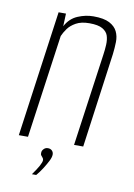

<svg xmlns="http://www.w3.org/2000/svg" viewBox="-76 -553 517 743"><g transform="rotate(10 182.5 -181.5)"><path d="M26 0 95 -495H124L122 -445Q139 -477 169.5 -490Q200 -503 231 -503Q272 -503 294 -491.5Q316 -480 325 -461.5Q334 -443 333.5 -420Q333 -397 330 -372L279 0H243L294 -363Q297 -383 298 -403Q299 -423 294 -438.5Q289 -454 272 -464Q255 -474 220 -474Q188 -474 167.5 -462.5Q147 -451 136 -435.5Q125 -420 119 -406L62 0ZM102 140Q118 118 126.5 102.5Q135 87 135 79Q135 74 132 70.5Q129 67 125.5 62.5Q122 58 123 51Q123 44 129.5 37Q136 30 146 30Q156 30 162 36Q168 42 168 51Q168 62 160 77.5Q152 93 141.5 109.5Q131 126 119 140Z"/></g></svg>

Font: Alumni Sans ExtraLight
Style: Italic
Weight: 250
Italic angle: -8°
Version: Version 1.016